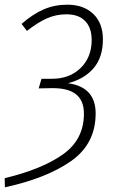

<svg xmlns="http://www.w3.org/2000/svg" viewBox="-20 -714 487 819"><path d="M419 -546Q419 -470 379.5 -423.5Q340 -377 270 -359Q388 -343 388 -230Q388 -101 284 -27.5Q180 46 1 85L0 46Q159 8 248.5 -55.5Q338 -119 338 -229Q338 -285 304 -312Q270 -339 200 -338L145 -337L157 -378H202Q277 -378 324 -424Q371 -470 371 -543Q371 -596 343 -624.5Q315 -653 264 -653Q218 -653 178.5 -635Q139 -617 95 -582L72 -612Q120 -654 166.5 -674Q213 -694 267 -694Q337 -694 378 -654.5Q419 -615 419 -546Z"/></svg>

Font: Fira Sans Condensed ExtraLight
Style: Italic
Weight: 275
Width: 3
Italic angle: -8°
Designer: Carrois Corporate & Edenspiekermann AG
Foundry: Carrois Corporate GbR & Edenspiekermann AG
Version: Version 4.203